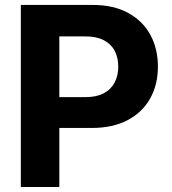

<svg xmlns="http://www.w3.org/2000/svg" viewBox="-20 -747 688 767"><path d="M63.2 0V-727.3H350.1Q432.9 -727.3 491.1 -695.8Q549.4 -664.4 580.1 -608.8Q610.8 -553.3 610.8 -480.8Q610.8 -408.4 579.5 -353Q548.3 -297.6 489.2 -266.7Q430 -235.8 346.2 -235.8H163.4V-359H321.4Q365.8 -359 394.7 -374.5Q423.7 -389.9 438 -417.4Q452.4 -445 452.4 -480.8Q452.4 -517 438 -544.2Q423.7 -571.4 394.5 -586.5Q365.4 -601.6 320.7 -601.6H217V0Z"/></svg>

Font: InterMG
Style: Bold
Weight: 700
Designer: Rasmus Andersson
Foundry: rsms
Version: Version 3.019;December 26, 2023;FontCreator 15.0.0.2955 64-b